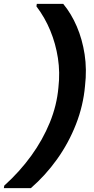

<svg xmlns="http://www.w3.org/2000/svg" viewBox="-59 -831 490 996"><path d="M269 -811Q311 -760 339.5 -693.5Q368 -627 380 -549Q392 -471 382 -385Q373 -283 335 -186Q297 -89 237 -5Q177 79 101 145H-39L-37 132Q43 60 103 -23Q163 -106 199.5 -195.5Q236 -285 244 -377Q253 -455 241.5 -529.5Q230 -604 202 -672Q174 -740 130 -798L132 -811Z"/></svg>

Font: DM Sans 12pt ExtraBold
Style: Italic
Weight: 800
Italic angle: -10°
Version: Version 4.004;gftools[0.9.30]